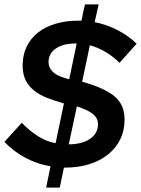

<svg xmlns="http://www.w3.org/2000/svg" viewBox="-30 -779 642 874"><path d="M180 75Q185 51 190 26.5Q195 2 200 -22Q140 -32 87 -60Q34 -88 -10 -133Q10 -155 29.5 -176.5Q49 -198 69 -220Q105 -183 143 -159Q181 -135 223 -127Q233 -173 242 -217.5Q251 -262 261 -308Q219 -320 184.5 -333.5Q150 -347 125.5 -366.5Q101 -386 87 -413.5Q73 -441 73 -481Q73 -528 91 -566Q109 -604 142.5 -630.5Q176 -657 223 -671Q270 -685 328 -685H341Q345 -704 348.5 -722Q352 -740 357 -759H419L401 -678Q454 -668 504 -642.5Q554 -617 592 -580L514 -493Q485 -522 450.5 -542.5Q416 -563 379 -573Q370 -531 361.5 -490Q353 -449 344 -407Q442 -380 489.5 -342Q537 -304 537 -235Q537 -185 517.5 -145Q498 -105 462 -76Q426 -47 376 -31.5Q326 -16 265 -16H262H261Q256 7 251.5 29.5Q247 52 242 75ZM262 -425Q268 -423 273.5 -421.5Q279 -420 285 -418Q293 -459 302 -499.5Q311 -540 319 -581H315H313Q257 -581 224 -558Q191 -535 191 -497Q191 -446 262 -425ZM328 -292Q326 -293 324 -293.5Q322 -294 320 -295Q311 -252 301.5 -208.5Q292 -165 283 -122Q342 -122 379 -146.5Q416 -171 416 -213Q416 -240 395.5 -258Q375 -276 328 -292Z"/></svg>

Font: Rosa Sans SemiBold
Style: Italic
Weight: 600
Italic angle: -12°
Designer: Pentagram / MCKL
Foundry: Pentagram / MCKL
Version: Version 1.005;September 16, 2019;FontCreator 11.5.0.2425 64-